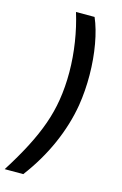

<svg xmlns="http://www.w3.org/2000/svg" viewBox="-167 -827 650 1024"><g transform="rotate(15 158.5 -315.0)"><path d="M-30.8 139.6Q22.5 55.7 60.3 -17.3Q98.1 -90.3 122.1 -158.2Q146 -226.1 156.7 -293Q168.9 -367.7 168.5 -449.2Q168 -530.8 155.3 -612.5Q142.6 -694.3 119.6 -768.6H222.2Q247.6 -710 261.7 -630.1Q275.9 -550.3 276.6 -462.6Q277.3 -375 264.2 -293Q245.6 -182.1 197 -72Q148.4 38.1 71.8 139.6Z"/></g></svg>

Font: Inter 20pt Medium
Style: Italic
Weight: 500
Italic angle: -9.3988°
Version: Version 4.001;git-66647c0bb